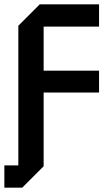

<svg xmlns="http://www.w3.org/2000/svg" viewBox="-56 -720 494 880"><path d="M-36 140V38H28V-602L126 -700H398V-598H144V-396H398V-296H144V42L46 140Z"/></svg>

Font: Tektur Medium
Style: Regular
Weight: 500
Designer: Adam Jagosz
Foundry: Adam Jagosz
Version: Version 1.005;gftools[0.9.30]